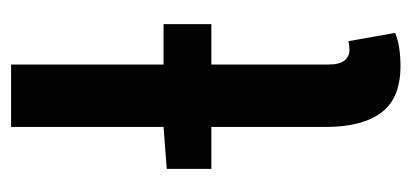

<svg xmlns="http://www.w3.org/2000/svg" viewBox="-222 -524 756 353"><g transform="rotate(-90 156.5 -348.0)"><path d="M210.9 9.8Q151.9 9.8 125.5 -25.4Q99.1 -60.5 99.1 -127.9V-337.9H22V-419.9L99.1 -425.8V-706.1H213.9V-425.8H288.1V-337.9H213.9V-122.1Q213.9 -102.1 221.4 -93Q229 -84 240.2 -84Q249 -84 256.8 -85.9L272 0Q248.5 9.8 210.9 9.8Z"/></g></svg>

Font: Source Sans 3 Semibold
Style: Regular
Weight: 600
Designer: Paul D. Hunt
Foundry: Adobe
Version: Version 3.052;hotconv 1.1.0;makeotfexe 2.6.0